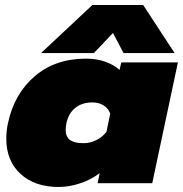

<svg xmlns="http://www.w3.org/2000/svg" viewBox="-20 -728 727 763"><path d="M347 -708H549L674 -517H471L429 -597L353 -517H143ZM5 -177Q5 -209 12 -240Q37 -356 118.5 -425.5Q200 -495 322 -495Q364 -495 399 -482.5Q434 -470 455 -450L462 -480H687L585 0H368L376 -40Q344 -15 300 0Q256 15 213 15Q118 15 61.5 -37Q5 -89 5 -177ZM403 -204 418 -276Q411 -297 392 -309Q373 -321 347 -321Q307 -321 280 -300Q253 -279 244 -239Q241 -224 241 -212Q241 -185 258 -172Q275 -159 312 -159Q338 -159 362.5 -171Q387 -183 403 -204Z"/></svg>

Font: Prompt Black
Style: Italic
Weight: 900
Italic angle: -12°
Designer: Katatrad Team
Foundry: CadsonDemak
Version: Version 1.001